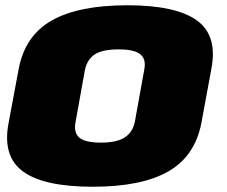

<svg xmlns="http://www.w3.org/2000/svg" viewBox="-20 -701 862 729"><path d="M332.5 8Q517 8 618.5 -49.8Q720 -107.5 744.5 -233.5L782.5 -439.5Q807 -566 727.5 -623.5Q648 -681 463.5 -681Q279 -681 177 -623.5Q75 -566 51 -439.5L12.5 -233.5Q-11.5 -107.5 67.5 -49.8Q146.5 8 332.5 8ZM364.5 -159.5Q302 -159.5 280.5 -179Q259 -198.5 267 -238.5L302.5 -435.5Q311 -475.5 340 -494.5Q369 -513.5 431.5 -513.5Q491 -513.5 513.5 -494.2Q536 -475 527.5 -435.5L492 -238.5Q484 -199 453.5 -179.2Q423 -159.5 364.5 -159.5Z"/></svg>

Font: Anybody Expanded Black
Style: Italic
Weight: 900
Width: 7
Italic angle: -10°
Version: Version 1.113;gftools[0.9.25]